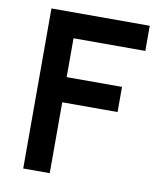

<svg xmlns="http://www.w3.org/2000/svg" viewBox="-80 -763 684 827"><g transform="rotate(10 262.0 -350.0)"><path d="M78 -700H508V-590H194V-420H436V-310H194V0H78Z"/></g></svg>

Font: Cabin SemiBold
Style: Regular
Weight: 600
Designer: Pablo Impallari
Foundry: Pablo Impallari. http://www.impallari.com Igino Marini. http://www.ikern.com
Version: Version 2.200